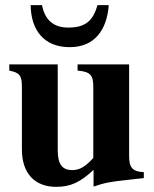

<svg xmlns="http://www.w3.org/2000/svg" viewBox="-20 -711 596 745"><path d="M358 -691C341 -627 307 -604 245 -604C191 -604 155 -630 143 -691H99C100 -595 150 -528 250 -528C349 -528 395 -597 402 -691ZM538 -20V-43C494 -45 481 -61 481 -105V-461H281V-437C331 -433 342 -419 342 -374V-98C311 -64 289 -51 260 -51C224 -51 204 -71 204 -127V-461H16V-437C57 -429 65 -418 65 -372V-131C65 -38 115 14 198 14C253 14 291 -3 343 -52V13C386 -2 410 -6 475 -13Z"/></svg>

Font: XITS Math
Style: Bold
Weight: 700
Designer: MicroPress Inc., with final additions and corrections provided by Coen Hoffman, Elsevier (retired)
Version: Version 1.105